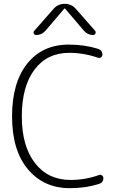

<svg xmlns="http://www.w3.org/2000/svg" viewBox="-20 -973 643 1003"><path d="M345 10Q209 10 126 -88.5Q43 -187 43 -365Q43 -542 122.5 -641Q202 -740 339 -740Q422 -740 492 -718Q515 -711 515 -687Q515 -679 507.5 -673.5Q500 -668 493 -671Q418 -697 342 -697Q226 -697 160 -609Q94 -521 94 -365Q94 -210 162.5 -121.5Q231 -33 348 -33Q427 -33 498 -59Q505 -62 512.5 -56.5Q520 -51 520 -43Q520 -19 497 -12Q427 10 345 10ZM376 -927 477 -812Q482 -806 478.5 -798Q475 -790 467 -790Q438 -790 418 -813L320 -928Q319 -929 318 -929L316 -928L218 -813Q198 -790 169 -790Q160 -790 156.5 -797.5Q153 -805 159 -812L260 -927Q283 -953 318 -953Q353 -953 376 -927Z"/></svg>

Font: Rounded Mplus 1c Light
Style: Regular
Weight: 300
Version: Version 1.059.20150529